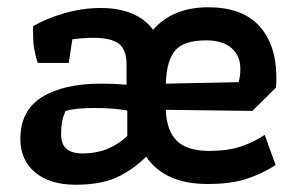

<svg xmlns="http://www.w3.org/2000/svg" viewBox="-20 -500 825 528"><path d="M36 -118Q36 -196 95.5 -233Q155 -270 259 -270Q295 -270 328 -267V-322Q328 -364 306.5 -380Q285 -396 238 -396Q211 -396 179 -392L169 -327H84Q71 -364 71 -403V-428Q107 -449 156.5 -463.5Q206 -478 258 -478Q307 -478 343.5 -462.5Q380 -447 401 -418Q455 -480 553 -480Q646 -480 693 -428.5Q740 -377 740 -287Q740 -269 739 -259L674 -195L436 -198Q438 -141 466 -113Q494 -85 556 -85Q604 -85 639 -96Q674 -107 708 -129L738 -46Q699 -21 656 -7.5Q613 6 551 6Q433 6 382 -69Q343 -31 299.5 -11.5Q256 8 188 8Q117 8 76.5 -26Q36 -60 36 -118ZM636 -274Q641 -290 641 -311Q641 -347 616.5 -368Q592 -389 547 -389Q485 -389 461.5 -361Q438 -333 436 -270ZM330 -126V-196Q292 -203 239 -203Q188 -203 160 -195Q153 -178 150.5 -164Q148 -150 148 -132Q148 -103 163 -90.5Q178 -78 208 -78Q279 -78 330 -126Z"/></svg>

Font: Athiti SemiBold
Style: Regular
Weight: 600
Designer: CadsonDemak Team
Foundry: CadsonDemak
Version: Version 1.032